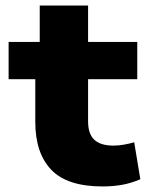

<svg xmlns="http://www.w3.org/2000/svg" viewBox="-20 -660 546 691"><path d="M349 11Q222 11 164.5 -49Q107 -109 107 -221V-375H11V-509H123V-640H297V-509H474V-375H297V-223Q297 -178 319.5 -157Q342 -136 388 -136Q407 -136 426.5 -139.5Q446 -143 463 -148L485 -15Q453 -1 420 5Q387 11 349 11Z"/></svg>

Font: Nunito Sans 6pt Black
Style: Regular
Weight: 900
Version: Version 3.101;gftools[0.9.27]